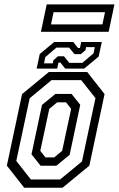

<svg xmlns="http://www.w3.org/2000/svg" viewBox="-20 -876 554 896"><path d="M93 0 12 -103 83 -437 208 -540H387L468 -437L397 -103L272 0ZM124 -38.5H260.5L362.5 -122.5L425.5 -418L359 -502H220.5L118.5 -417.5L56 -125ZM169.5 -102.5 127 -156 176 -386.5 238.5 -437.5H314L354.5 -387L305 -153.5L243 -102.5ZM192 -141.5H233L270 -172L312 -368L288 -398.5H247L210 -368L168 -172ZM151 -556 165.5 -624 233 -680H322L344 -652H353L359 -680H455L440.5 -612L373 -556H284L262 -584H253L247 -556ZM185.5 -580.5H226.5L229 -594.5L250.5 -613.5H278.5L303.5 -582.5H364L416.5 -627L422.5 -656H381.5L379 -642L357.5 -623.5H327.5L302.5 -654H243.5L191.5 -609.5ZM171 -727.5 198 -855.5H514L487 -727.5ZM218 -762H458L470 -819H230Z"/></svg>

Font: Tourney Condensed Regular
Style: Italic
Weight: 400
Width: 3
Italic angle: -12°
Designer: Tyler Finck
Foundry: Etcetera Type Co
Version: Version 1.010; ttfautohint (v1.8.3)